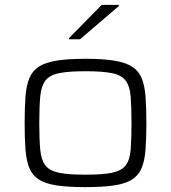

<svg xmlns="http://www.w3.org/2000/svg" viewBox="-20 -759 701 787"><path d="M330 8Q259 8 212.5 1Q166 -6 139.5 -23Q113 -40 100.5 -70Q88 -100 84.5 -145.5Q81 -191 81 -254Q81 -318 84.5 -363.5Q88 -409 100.5 -439Q113 -469 139.5 -486Q166 -503 212.5 -510.5Q259 -518 330 -518Q402 -518 448 -510.5Q494 -503 521 -486Q548 -469 560.5 -439Q573 -409 576.5 -363.5Q580 -318 580 -254Q580 -191 576.5 -145.5Q573 -100 560.5 -70Q548 -40 521 -23Q494 -6 448 1Q402 8 330 8ZM330 -43Q401 -43 439.5 -51Q478 -59 495 -81Q512 -103 515.5 -145Q519 -187 519 -254Q519 -322 515.5 -364Q512 -406 495 -428.5Q478 -451 439.5 -459Q401 -467 330 -467Q260 -467 221.5 -459Q183 -451 166 -428.5Q149 -406 145 -364Q141 -322 141 -254Q141 -187 145 -145Q149 -103 166 -81Q183 -59 221.5 -51Q260 -43 330 -43ZM263 -598V-603L397 -739H467V-734L308 -598Z"/></svg>

Font: Saira Expanded Light
Style: Regular
Weight: 300
Width: 7
Designer: Hector Gatti with collaboration of the Omnibus-Type team
Foundry: Omnibus-Type
Version: Version 1.101